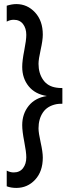

<svg xmlns="http://www.w3.org/2000/svg" viewBox="-20 -733 374 942"><path d="M190 40Q190 108 152.5 148.5Q115 189 60 189Q34 189 13 181V104Q30 113 47 113Q77 113 93 92Q109 71 109 39Q109 13 99 -38Q89 -89 89 -119Q89 -174 120.5 -213.5Q152 -253 210 -262Q152 -271 120.5 -310Q89 -349 89 -405Q89 -435 99 -485.5Q109 -536 109 -562Q109 -594 93 -615Q77 -636 47 -636Q30 -636 13 -627V-705Q39 -713 60 -713Q114 -713 152 -672Q190 -631 190 -563Q190 -536 179.5 -489Q169 -442 169 -420Q169 -374 191.5 -341.5Q214 -309 257 -303Q268 -301 286 -301V-224Q266 -224 257 -222Q212 -213 190.5 -181Q169 -149 169 -103Q169 -81 179.5 -34Q190 13 190 40Z"/></svg>

Font: Hind Guntur
Style: Regular
Weight: 400
Designer: Manushi Parikh, Hitesh Malaviya
Foundry: Indian Type Foundry
Version: Version 1.002;PS 1.0;hotconv 1.0.86;makeotf.lib2.5.63406; tt